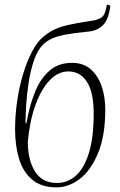

<svg xmlns="http://www.w3.org/2000/svg" viewBox="-20 -793 516 828"><path d="M224 15Q158 15 118.5 -18.5Q79 -52 62 -109Q45 -166 45 -235Q45 -296 54 -357.5Q63 -419 79.5 -473.5Q96 -528 118 -570Q140 -612 166 -634Q188 -652 211 -664Q234 -676 272.5 -685Q311 -694 379 -704Q405 -708 419.5 -719Q434 -730 441 -773L456 -769Q449 -711 425.5 -686Q402 -661 363 -657Q301 -651 263.5 -644Q226 -637 203.5 -626.5Q181 -616 165 -600Q142 -577 127 -534Q112 -491 104 -440Q96 -389 93 -341.5Q90 -294 90 -261L94 -262L100 -292Q112 -352 134.5 -404.5Q157 -457 195 -489.5Q233 -522 291 -522Q340 -522 371.5 -494Q403 -466 418.5 -420.5Q434 -375 434 -321Q434 -208 403 -133Q372 -58 324 -21.5Q276 15 224 15ZM275 -485Q230 -485 193.5 -446Q157 -407 132.5 -339Q108 -271 100 -182Q100 -103 131 -53.5Q162 -4 226 -4Q271 -4 306.5 -35Q342 -66 363 -132Q384 -198 384 -303Q384 -395 355 -440Q326 -485 275 -485Z"/></svg>

Font: Literata 72pt ExtraLight
Style: Italic
Weight: 200
Italic angle: -2°
Designer: Latin by Veronika Burian and Jose Scaglione. Greek by Irene Vlachou. Cyrillic by Vera Evstafieva
Foundry: TypeTogether
Version: Version 3.002